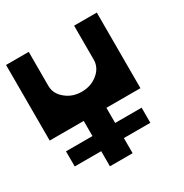

<svg xmlns="http://www.w3.org/2000/svg" viewBox="-148 -742 824 859"><g transform="rotate(-30 263.5 -312.5)"><path d="M351.6 -449.2V-625H468.8V-234.4H293V-156.2H429.7V-78.1H293V0H175.8V-78.1H39.1V-156.2H175.8V-234.4H0V-625H117.2V-449.2Q117.2 -408.7 151.9 -380.4Q186 -351.6 234.4 -351.6Q282.7 -351.6 317.4 -380.4Q351.6 -408.7 351.6 -449.2Z"/></g></svg>

Font: Leporid
Style: Regular
Weight: 400
Designer: GGBotNet
Foundry: GGBotNet
Version: 1.00